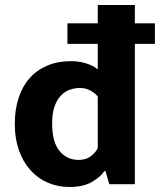

<svg xmlns="http://www.w3.org/2000/svg" viewBox="-20 -735 648 766"><path d="M370 -715H518V-642H598V-560H518V0H416L401 -52H396Q382 -30 347.5 -9.5Q313 11 257 11Q210 11 170 -6.5Q130 -24 101 -56.5Q72 -89 55.5 -135.5Q39 -182 39 -240Q39 -297 54 -343.5Q69 -390 97.5 -422.5Q126 -455 168 -473Q210 -491 263 -491Q296 -491 325.5 -481.5Q355 -472 370 -458V-560H249V-642H370ZM370 -350Q361 -362 342 -373Q323 -384 300 -384Q277 -384 257 -376.5Q237 -369 221.5 -352Q206 -335 197 -308.5Q188 -282 188 -243Q188 -168 217.5 -132.5Q247 -97 294 -97Q323 -97 342.5 -112Q362 -127 370 -144Z"/></svg>

Font: Mukta Mahee ExtraBold
Style: Regular
Weight: 800
Designer: Shuchita Grover, Noopur Datye, Girish Dalvi, Yashodeep Gholap
Foundry: Ek Type
Version: Version 2.538;PS 1.000;hotconv 16.6.51;makeotf.lib2.5.65220;